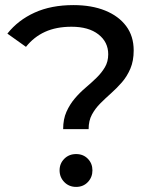

<svg xmlns="http://www.w3.org/2000/svg" viewBox="-20 -728 613 754"><path d="M228 -221Q228 -260 241 -289Q254 -318 273.5 -341Q293 -364 316 -383.5Q339 -403 359 -422.5Q379 -442 392 -464Q405 -486 405 -515Q405 -563 366.5 -593Q328 -623 261 -623Q201 -623 157 -603Q113 -583 82 -544L9 -596Q51 -649 116 -678.5Q181 -708 268 -708Q340 -708 393 -686.5Q446 -665 475.5 -625.5Q505 -586 505 -530Q505 -489 492 -458.5Q479 -428 459 -405Q439 -382 416.5 -362Q394 -342 374 -322Q354 -302 341 -278Q328 -254 328 -221ZM279 6Q251 6 232.5 -13Q214 -32 214 -59Q214 -86 232.5 -104.5Q251 -123 279 -123Q307 -123 325 -104.5Q343 -86 343 -59Q343 -32 325 -13Q307 6 279 6Z"/></svg>

Font: Montserrat Z Med
Style: Regular
Weight: 500
Designer: Julieta Ulanovsky
Foundry: Julieta Ulanovsky
Version: Version 8.000